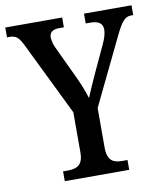

<svg xmlns="http://www.w3.org/2000/svg" viewBox="-84 -781 728 848"><g transform="rotate(-10 280.0 -357.0)"><path d="M138 0H427V-44H403C367 -44 337 -54 337 -116V-293L482 -593C511 -653 527 -670 553 -670H563V-714H350V-670H370C405 -670 426 -659 426 -629C426 -614 420 -591 408 -566L355 -452C336 -410 318 -371 307 -343C298 -374 284 -409 265 -449L202 -583C194 -598 187 -620 187 -636C187 -655 198 -670 230 -670H252V-714H-3V-670H8C40 -670 51 -656 70 -617L228 -293V-112C228 -54 197 -44 159 -44H138Z"/></g></svg>

Font: Noto Serif Thai Condensed Medium
Style: Regular
Weight: 500
Width: 3
Designer: Monotype Design Team
Foundry: Monotype Imaging Inc.
Version: Version 2.002